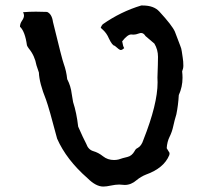

<svg xmlns="http://www.w3.org/2000/svg" viewBox="-20 -666 739 699"><path d="M356 13.2Q329.1 13.2 298.8 -17.1Q221.7 -84.5 188 -161.1Q158.7 -272.5 147.5 -303.2Q123 -363.8 121.6 -401.9L112.8 -428.2Q106.4 -463.4 85 -489.3Q80.1 -495.6 78.1 -501Q71.3 -551.3 52.7 -568.8Q52.7 -580.1 60.1 -590.6Q67.4 -601.1 67.4 -609.4Q67.4 -614.7 64 -621.6Q86.9 -623.5 110.8 -623.5Q130.9 -623.5 151.4 -622.6Q168.9 -615.2 172.9 -585.9Q206.5 -447.8 211.9 -434.1Q221.7 -407.2 224.6 -377.9Q237.8 -353 241.2 -323.7Q243.2 -308.6 246.1 -294.4Q258.8 -255.9 264.6 -205.1Q283.2 -162.6 293.9 -142.6Q301.3 -121.1 319.8 -115.7Q338.4 -110.4 355.2 -96.9Q372.1 -83.5 395 -83.5Q403.8 -83.5 411.6 -85.4Q427.2 -90.8 443.6 -94.5Q460 -98.1 470.2 -116.2Q474.1 -124.5 481.4 -127.4Q495.1 -134.8 502 -156.7Q553.7 -287.1 553.7 -365.7L553.2 -383.8Q555.2 -438 555.2 -459Q555.2 -485.4 542 -507.3L509.8 -534.7Q502.9 -545.9 493.7 -545.9Q490.7 -545.9 486.3 -544.4Q475.6 -540 464.8 -540L457.5 -540.5Q444.3 -540.5 424.8 -515.6Q427.7 -497.6 432.1 -490.7Q424.8 -483.9 419.4 -483.9Q414.6 -483.9 397.5 -499.5Q389.2 -499.5 376.5 -525.9Q368.7 -544.9 354 -558.1L346.7 -564.9Q349.1 -572.3 354 -577.6Q419.4 -623.5 494.1 -646H500Q540 -646 560.1 -624Q606.9 -573.2 616.7 -550.8L636.2 -499.5Q640.6 -489.3 641.8 -479Q643.1 -468.8 645.3 -455.6Q647.5 -442.4 647.5 -426.8Q647.5 -416.5 643.1 -406.2Q644.5 -394 644.5 -382.8Q644.5 -349.6 630.9 -319.8Q628.9 -283.2 622.1 -250Q615.2 -227.5 610.8 -206.8Q606.4 -186 597.4 -168Q588.4 -149.9 586.9 -126.5L597.2 -109.4Q597.2 -103.5 596.2 -101.1Q576.7 -53.7 511.2 -30.3Q492.7 -22.9 477.5 -10.3Q457.5 7.3 434.1 7.3L414.1 5.9Q400.9 5.9 384 9.5Q367.2 13.2 356 13.2Z"/></svg>

Font: Kurland
Style: Regular
Weight: 400
Designer: GGBot
Version: 0.22